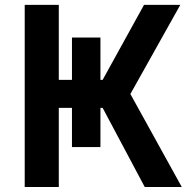

<svg xmlns="http://www.w3.org/2000/svg" viewBox="-20 -750 782 770"><path d="M79.1 -730.5H215.8V-429.7H268.6V-599.6H382.8V-429.7H391.6L557.6 -730.5H703.1L502.9 -373L709 0H560.5L391.6 -317.4H382.8V-160.2H268.6V-317.4H215.8V0H79.1Z"/></svg>

Font: Mgen+ 1c bold
Style: Bold
Weight: 700
Designer: [Source Han Sans]
Ryoko NISHIZUKA  (kana & ideographs); Paul D. Hunt (Latin, Greek & Cyrillic); Wenlong ZHANG  (bopomofo
Version: Version 1.059.20150602